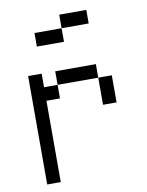

<svg xmlns="http://www.w3.org/2000/svg" viewBox="-84 -811 669 872"><g transform="rotate(-10 250.0 -375.0)"><path d="M375 -687.5V-750H250V-687.5H125V-625H250V-687.5ZM62.5 -500Q62.5 -500 62.5 0H125Q125 0 125 -375H187.5V-437.5H125V-500ZM375 -437.5Q375 -437.5 375 -312.5H437.5Q437.5 -312.5 437.5 -437.5ZM187.5 -437.5H375V-500H187.5Z"/></g></svg>

Font: BFUnifontExMono
Style: Regular
Weight: 500
Version: Version 15.0.06